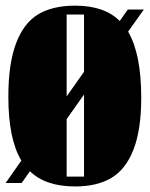

<svg xmlns="http://www.w3.org/2000/svg" viewBox="-20 -653 534 685"><path d="M0 0 56.2 -80.1Q9.8 -156.7 9.8 -308.1Q9.8 -426.3 37.4 -498.8Q64.9 -571.3 116.5 -602.1Q168 -632.8 248 -632.8Q352.5 -632.8 407.2 -578.1L436 -619.1H493.2L437 -540Q483.9 -460.9 483.9 -304.2Q483.9 -190.9 456.5 -120.1Q429.2 -49.3 377.9 -18.6Q326.7 12.2 248 12.2Q142.6 12.2 86.9 -42L57.1 0ZM217.8 -22.9H279.8V-315.9L217.8 -228ZM217.8 -601.1V-309.1L279.8 -397V-601.1Z"/></svg>

Font: Lletraferida
Style: Heavy
Weight: 900
Designer: Josep Patau Bellart
Foundry: Josep Patau Bellart
Version: Version 1.000